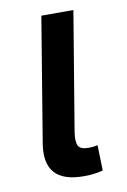

<svg xmlns="http://www.w3.org/2000/svg" viewBox="-68 -584 417 631"><g transform="rotate(-10 140.0 -269.0)"><path d="M162.1 2.9Q91.8 2.9 63.7 -30Q35.6 -63 46.4 -127.4L114.7 -541H221.7L156.2 -147Q150.9 -114.3 158 -100.3Q165 -86.4 191.4 -86.4Q203.1 -86.4 210.2 -87.4Q217.3 -88.4 222.7 -89.8L225.1 -4.9Q214.8 -2 198 0.5Q181.2 2.9 162.1 2.9Z"/></g></svg>

Font: Inter 17pt Medium
Style: Italic
Weight: 500
Italic angle: -9.3988°
Version: Version 4.001;git-66647c0bb